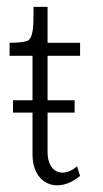

<svg xmlns="http://www.w3.org/2000/svg" viewBox="-20 -531 302 561"><path d="M75 -202V-80C75 9 150 37 214 -17L205 -45C165 -10 119 -25 119 -87V-202H198V-238H119V-368H214V-406H119V-511H78C78 -453 78 -418 58 -411C49 -408 32 -406 8 -406V-368H75V-238H18V-202Z"/></svg>

Font: OSH Darker Grotesque
Style: Regular
Weight: 400
Designer: Gabriel Lam
Foundry: TypeRant
Version: Version 1.000;Glyphs 3.1.1 (3148)